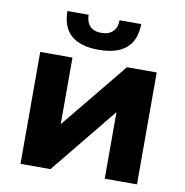

<svg xmlns="http://www.w3.org/2000/svg" viewBox="-83 -830 876 909"><g transform="rotate(10 355.0 -375.5)"><path d="M345 -596C462 -596 522 -647 523 -751H419C419 -705 392 -677 344 -677C295 -677 271 -705 270 -751H168C169 -647 228 -596 345 -596ZM75 0H219L480 -320V0H635V-538H492L230 -218V-538H75Z"/></g></svg>

Font: Talent SemiBold
Style: Bold
Weight: 700
Designer: Mike Powis
Version: Version 1.001;hotconv 1.0.109;makeotfexe 2.5.65596